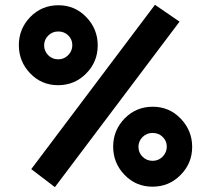

<svg xmlns="http://www.w3.org/2000/svg" viewBox="-20 -769 880 801"><path d="M658.7 -197.8Q641.6 -214.4 616.7 -214.4Q591.8 -214.4 574.7 -197.3Q557.6 -180.2 557.6 -156.2Q557.6 -132.3 574.7 -115.2Q591.8 -98.1 616.7 -98.1Q641.6 -98.1 658.7 -115.7Q675.8 -133.3 675.8 -157.2Q675.8 -181.2 658.7 -197.8ZM500 -274.9Q547.9 -323.7 617.2 -323.7Q686.5 -323.7 734.1 -273.9Q781.7 -224.1 781.7 -156.2Q781.7 -87.9 733.4 -39.1Q685.5 9.8 616.2 9.8Q546.9 9.8 499.5 -39.6Q452.1 -88.9 452.1 -157.2Q452.1 -225.6 500 -274.9ZM264.9 -621.1Q248 -637.7 223.1 -637.7Q198.2 -637.7 181.2 -620.6Q164.1 -603.5 164.1 -579.6Q164.1 -555.7 181.2 -538.6Q198.2 -521.5 222.9 -521.5Q247.6 -521.5 264.6 -539.1Q281.7 -556.6 281.7 -580.6Q281.7 -604.5 264.9 -621.1ZM340.3 -697.3Q387.7 -647.9 387.7 -579.6Q387.7 -511.2 339.6 -462.4Q291.5 -413.6 222.4 -413.6Q153.3 -413.6 106 -462.9Q58.6 -512.2 58.6 -580.6Q58.6 -648.9 106.4 -698.2Q154.3 -747.1 223.6 -747.1Q293 -747.1 340.3 -697.3ZM209 11.7 110.4 -63.5 626.5 -749 729 -678.7Z"/></svg>

Font: New Shape
Style: Bold
Weight: 700
Designer: Wojciech Kalinowski "wmk69" (wmk69@o2.pl)
Foundry: Wojciech Kalinowski "wmk69" (wmk69@o2.pl)
Version: Version 2.1.1; 2021-05-14